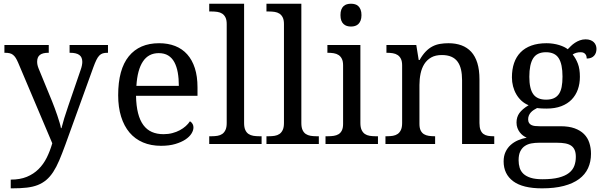

<svg xmlns="http://www.w3.org/2000/svg" viewBox="-20 -780 3263 1040"><path d="M564.9 -536.1V-494.1H562Q547.4 -494.1 536.9 -491Q526.4 -487.8 517.8 -479Q509.3 -470.2 502 -455.1Q494.6 -439.9 485.8 -416L334 3.9Q316.4 52.2 300.8 88.9Q285.2 125.5 268.1 151.6Q251 177.7 230.7 194.8Q210.4 211.9 184.6 222.2Q158.7 232.4 125 236.3Q91.3 240.2 46.9 240.2H38.1V192.9Q88.9 192.9 125.5 177.7Q162.1 162.6 188.7 136.2Q215.3 109.9 233.2 74Q251 38.1 263.2 -3.9L78.1 -440.9Q71.3 -456.5 64.9 -466.6Q58.6 -476.6 50.5 -482.9Q42.5 -489.3 32 -491.7Q21.5 -494.1 6.8 -494.1H3.9V-536.1H244.1V-494.1H241.2Q210.9 -494.1 196 -482.4Q181.2 -470.7 181.2 -445.8Q181.2 -437.5 182.9 -429Q184.6 -420.4 189 -409.2L262.2 -231Q269 -213.9 276.6 -193.6Q284.2 -173.3 290.8 -153.6Q297.4 -133.8 302.7 -116.2Q308.1 -98.6 310.1 -85.9H313Q318.4 -107.9 327.9 -139.4Q337.4 -170.9 350.1 -207L417 -401.9Q421.4 -414.1 423.6 -425.3Q425.8 -436.5 425.8 -444.8Q425.8 -470.7 409.4 -482.4Q393.1 -494.1 359.9 -494.1H356.9V-536.1Z M839.8 -492.2Q784.2 -492.2 754.2 -447Q724.1 -401.9 718.8 -314.9H948.7Q948.7 -354.5 942.9 -387.2Q937 -419.9 924.3 -443.4Q911.6 -466.8 890.9 -479.5Q870.1 -492.2 839.8 -492.2ZM852.1 9.8Q797.9 9.8 754.6 -8.5Q711.4 -26.9 681.6 -62Q651.9 -97.2 636 -148.2Q620.1 -199.2 620.1 -264.2Q620.1 -404.3 677.7 -475.1Q735.4 -545.9 841.8 -545.9Q890.1 -545.9 928.7 -530.8Q967.3 -515.6 994.1 -485.6Q1021 -455.6 1035.4 -410.9Q1049.8 -366.2 1049.8 -307.1V-261.2H716.8Q717.8 -206.5 727.8 -167.2Q737.8 -127.9 756.6 -102.5Q775.4 -77.1 802.7 -65.2Q830.1 -53.2 865.7 -53.2Q891.6 -53.2 913.8 -59.1Q936 -64.9 954.1 -74.7Q972.2 -84.5 986.1 -96.9Q1000 -109.4 1008.8 -123Q1015.6 -120.1 1021.7 -110.8Q1027.8 -101.6 1027.8 -88.9Q1027.8 -73.7 1017.1 -56.4Q1006.3 -39.1 984.4 -24.4Q962.4 -9.8 929.4 0Q896.5 9.8 852.1 9.8Z M1126 -42Q1143.1 -42 1158 -44.4Q1172.9 -46.9 1183.8 -54.4Q1194.8 -62 1201.4 -76.2Q1208 -90.3 1208 -113.8V-649.9Q1208 -671.9 1201.4 -685.3Q1194.8 -698.7 1183.6 -706.1Q1172.4 -713.4 1157.5 -715.6Q1142.6 -717.8 1126 -717.8H1113.3V-759.8H1302.2V-113.8Q1302.2 -90.3 1308.6 -76.2Q1314.9 -62 1326.2 -54.4Q1337.4 -46.9 1352.3 -44.4Q1367.2 -42 1384.3 -42H1397V0H1113.3V-42Z M1436 -42Q1453.1 -42 1468 -44.4Q1482.9 -46.9 1493.9 -54.4Q1504.9 -62 1511.5 -76.2Q1518.1 -90.3 1518.1 -113.8V-649.9Q1518.1 -671.9 1511.5 -685.3Q1504.9 -698.7 1493.7 -706.1Q1482.4 -713.4 1467.5 -715.6Q1452.6 -717.8 1436 -717.8H1423.3V-759.8H1612.3V-113.8Q1612.3 -90.3 1618.7 -76.2Q1625 -62 1636.2 -54.4Q1647.5 -46.9 1662.4 -44.4Q1677.2 -42 1694.3 -42H1707V0H1423.3V-42Z M1756.3 -42Q1772.9 -42 1787.8 -44.2Q1802.7 -46.4 1814 -53.2Q1825.2 -60.1 1831.8 -73.5Q1838.4 -86.9 1838.4 -108.9V-425.8Q1838.4 -447.8 1831.8 -461.2Q1825.2 -474.6 1814 -481.9Q1802.7 -489.3 1787.8 -491.7Q1772.9 -494.1 1756.3 -494.1H1753.4V-536.1H1932.1V-113.8Q1932.1 -90.3 1938.7 -76.2Q1945.3 -62 1956.3 -54.4Q1967.3 -46.9 1982.4 -44.4Q1997.6 -42 2014.2 -42H2027.3V0H1743.2V-42ZM1824.2 -698.2Q1824.2 -715.8 1828.6 -727.5Q1833 -739.3 1840.8 -746.6Q1848.6 -753.9 1858.9 -756.8Q1869.1 -759.8 1881.3 -759.8Q1893.1 -759.8 1903.3 -756.8Q1913.6 -753.9 1921.1 -746.6Q1928.7 -739.3 1933.3 -727.5Q1938 -715.8 1938 -698.2Q1938 -680.7 1933.3 -668.9Q1928.7 -657.2 1921.1 -649.9Q1913.6 -642.6 1903.3 -639.4Q1893.1 -636.2 1881.3 -636.2Q1869.1 -636.2 1858.9 -639.4Q1848.6 -642.6 1840.8 -649.9Q1833 -657.2 1828.6 -668.9Q1824.2 -680.7 1824.2 -698.2Z M2336.9 -42V0H2067.9V-42H2076.2Q2093.3 -42 2108.2 -44.4Q2123 -46.9 2134 -54.4Q2145 -62 2151.6 -76.2Q2158.2 -90.3 2158.2 -113.8V-425.8Q2158.2 -447.8 2151.6 -461.2Q2145 -474.6 2133.8 -481.9Q2122.6 -489.3 2107.7 -491.7Q2092.8 -494.1 2076.2 -494.1H2073.2V-536.1H2234.9L2248 -455.1H2252.9Q2268.6 -482.9 2285.9 -500.7Q2303.2 -518.6 2322.5 -528.6Q2341.8 -538.6 2363.5 -542.2Q2385.3 -545.9 2409.2 -545.9Q2448.7 -545.9 2479.7 -534.4Q2510.7 -522.9 2532.5 -499.3Q2554.2 -475.6 2565.7 -438.5Q2577.1 -401.4 2577.1 -350.1V-113.8Q2577.1 -90.3 2582.8 -76.2Q2588.4 -62 2598.6 -54.4Q2608.9 -46.9 2623 -44.4Q2637.2 -42 2653.8 -42H2657.2V0H2482.9V-345.2Q2482.9 -377.9 2477.1 -403.3Q2471.2 -428.7 2458.3 -446.3Q2445.3 -463.9 2424.3 -472.9Q2403.3 -481.9 2373 -481.9Q2338.9 -481.9 2315.7 -468.8Q2292.5 -455.6 2278.3 -433.1Q2264.2 -410.6 2258.1 -381.3Q2252 -352.1 2252 -319.8V-108.9Q2252 -86.9 2258.5 -73.5Q2265.1 -60.1 2276.4 -53.2Q2287.6 -46.4 2302.5 -44.2Q2317.4 -42 2334 -42Z M3210.9 -515.1Q3210.9 -504.4 3207.8 -494.9Q3204.6 -485.4 3198.2 -478.3Q3191.9 -471.2 3181.9 -467Q3171.9 -462.9 3158.2 -462.9Q3158.2 -468.8 3156.7 -474.6Q3155.3 -480.5 3151.6 -485.6Q3147.9 -490.7 3141.6 -493.9Q3135.3 -497.1 3125 -497.1Q3112.3 -497.1 3102.1 -494.1Q3091.8 -491.2 3082 -484.9Q3099.1 -463.9 3110.1 -435.3Q3121.1 -406.7 3121.1 -363.8Q3121.1 -326.7 3109.9 -295.2Q3098.6 -263.7 3076.4 -240.7Q3054.2 -217.8 3020.3 -204.8Q2986.3 -191.9 2940.9 -191.9Q2935.1 -191.9 2927.7 -192.1Q2920.4 -192.4 2913.1 -192.6Q2905.8 -192.9 2899.4 -193.6Q2893.1 -194.3 2889.2 -194.8Q2879.4 -189.9 2870.6 -184.1Q2861.8 -178.2 2855.2 -170.9Q2848.6 -163.6 2844.7 -154.3Q2840.8 -145 2840.8 -133.8Q2840.8 -121.6 2845.5 -114.3Q2850.1 -106.9 2858.4 -102.8Q2866.7 -98.6 2878.2 -97.4Q2889.6 -96.2 2902.8 -96.2H3016.1Q3061 -96.2 3092.3 -85Q3123.5 -73.7 3143.3 -54Q3163.1 -34.2 3172.1 -6.6Q3181.2 21 3181.2 53.2Q3181.2 96.2 3165.3 130.9Q3149.4 165.5 3116.7 189.7Q3084 213.9 3033.9 227.1Q2983.9 240.2 2916 240.2Q2811.5 240.2 2759.8 201.7Q2708 163.1 2708 94.2Q2708 64.9 2718.3 43Q2728.5 21 2745.8 5.4Q2763.2 -10.3 2785.6 -20Q2808.1 -29.8 2833 -34.2Q2822.8 -38.6 2813 -45.9Q2803.2 -53.2 2795.4 -63.5Q2787.6 -73.7 2782.7 -86.9Q2777.8 -100.1 2777.8 -116.2Q2777.8 -146 2793.5 -167.7Q2809.1 -189.5 2843.3 -210Q2821.8 -218.8 2804.9 -234.1Q2788.1 -249.5 2776.6 -269.3Q2765.1 -289.1 2759 -312.5Q2752.9 -335.9 2752.9 -360.8Q2752.9 -404.3 2764.6 -438.5Q2776.4 -472.7 2799.8 -496.6Q2823.2 -520.5 2858.4 -533.2Q2893.6 -545.9 2940.9 -545.9Q2959 -545.9 2976.6 -543.2Q2994.1 -540.5 3009 -535.9Q3023.9 -531.2 3035.9 -525.4Q3047.9 -519.5 3055.2 -513.2Q3062.5 -521 3072.3 -530.5Q3082 -540 3094.2 -548.1Q3106.4 -556.2 3120.8 -561.5Q3135.3 -566.9 3151.9 -566.9Q3167 -566.9 3178 -562.7Q3189 -558.6 3196.3 -551.5Q3203.6 -544.4 3207.3 -534.9Q3210.9 -525.4 3210.9 -515.1ZM2789.1 87.9Q2789.1 109.9 2794.9 128.9Q2800.8 147.9 2815.4 161.6Q2830.1 175.3 2855 183.1Q2879.9 190.9 2918 190.9Q2971.7 190.9 3006.6 181.9Q3041.5 172.9 3062 156.7Q3082.5 140.6 3090.8 118.4Q3099.1 96.2 3099.1 69.8Q3099.1 46.9 3092.5 32Q3085.9 17.1 3073 8.5Q3060.1 0 3041 -3.4Q3022 -6.8 2997.1 -6.8H2898.9Q2877.9 -6.8 2858.2 -3.2Q2838.4 0.5 2823 10.7Q2807.6 21 2798.3 39.6Q2789.1 58.1 2789.1 87.9ZM2847.2 -363.8Q2847.2 -299.8 2868.4 -270Q2889.6 -240.2 2938 -240.2Q2962.4 -240.2 2979.2 -247.6Q2996.1 -254.9 3006.8 -270Q3017.6 -285.2 3022.2 -308.8Q3026.9 -332.5 3026.9 -365.2Q3026.9 -432.6 3006.3 -464.8Q2985.8 -497.1 2937 -497.1Q2888.7 -497.1 2867.9 -464.1Q2847.2 -431.2 2847.2 -363.8Z"/></svg>

Font: Gandom FD
Style: FD
Weight: 400
Foundry: DejaVu fonts team - Redesigned by Saber Rastikerdar - Based on Samim Font
Version: Version 0.6